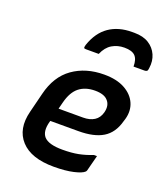

<svg xmlns="http://www.w3.org/2000/svg" viewBox="-148 -916 897 1031"><g transform="rotate(20 300.0 -401.0)"><path d="M419 -720Q380 -720 349 -701.5Q318 -683 300 -641H227Q217 -641 215.5 -645Q214 -649 218 -663Q244 -739 297.5 -776Q351 -813 429 -813H442Q492 -813 524.5 -792.5Q557 -772 572 -738Q587 -704 581 -663Q580 -649 575.5 -645Q571 -641 561 -641H499Q499 -683 480.5 -701.5Q462 -720 419 -720ZM367 -547Q438 -547 484.5 -521.5Q531 -496 549.5 -454Q568 -412 554 -362L549 -346Q530 -276 479 -245Q428 -214 339 -214H179L177 -208Q161 -150 186 -121Q213 -91 292 -91Q344 -91 382.5 -98.5Q421 -106 461 -122H479Q468 -77 456 -33Q455 -30 454 -28Q453 -26 451 -24Q437 -10 391.5 0.5Q346 11 280 11Q150 11 91.5 -53Q33 -117 60 -223L88 -335Q114 -442 188 -494.5Q262 -547 367 -547ZM350 -449Q295 -449 259.5 -421Q224 -393 208 -330L198 -291H338Q376 -291 401.5 -307Q427 -323 436 -357Q447 -401 422 -426Q412 -437 394 -443Q376 -449 350 -449Z"/></g></svg>

Font: Recursive Sn Lnr St SmB
Style: Italic
Weight: 600
Italic angle: -15°
Version: Version 1.079;hotconv 1.0.112;makeotfexe 2.5.65598; ttfautoh